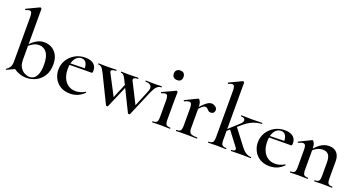

<svg xmlns="http://www.w3.org/2000/svg" viewBox="-42 -1354 3741 1996"><g transform="rotate(20 1829.0 -356.0)"><path d="M263 13Q221 13 181 -1.5Q141 -16 108 -46L166 -153Q166 -99 187 -66.5Q208 -34 237 -20.5Q266 -7 289 -7Q338 -7 364 -51Q390 -95 390 -176Q390 -267 358 -310Q326 -353 274 -353Q239 -353 208.5 -335.5Q178 -318 153 -295L144 -303Q165 -325 189.5 -347Q214 -369 245.5 -384Q277 -399 316 -399Q360 -399 397 -378.5Q434 -358 457 -317Q480 -276 480 -213Q480 -138 448.5 -87.5Q417 -37 367 -12Q317 13 263 13ZM38 6Q34 7 32 2.5Q30 -2 33 -3Q58 -19 71.5 -41Q85 -63 85 -103V-592Q85 -626 78.5 -642Q72 -658 55 -658Q40 -658 15 -646Q11 -645 8.5 -651Q6 -657 8 -658L147 -724Q150 -725 152 -725Q156 -725 161 -721Q166 -717 166 -714V-53Z M745 12Q681 12 637 -15Q593 -42 570 -86.5Q547 -131 547 -181Q547 -240 576.5 -288.5Q606 -337 656.5 -366Q707 -395 771 -395Q830 -395 862 -368.5Q894 -342 894 -296Q894 -285 892 -277Q890 -269 883 -269H800Q803 -317 787 -346Q771 -375 735 -375Q690 -375 663 -333.5Q636 -292 636 -222Q636 -165 654.5 -122.5Q673 -80 707.5 -56Q742 -32 790 -32Q815 -32 842 -39.5Q869 -47 892 -62Q894 -64 897.5 -60Q901 -56 899 -53Q863 -18 825 -3Q787 12 745 12ZM607 -267 606 -284 828 -289V-269Z M1383 -1 1234 -303Q1213 -347 1200.5 -360.5Q1188 -374 1169 -374Q1167 -374 1167 -380Q1167 -386 1169 -386Q1184 -386 1202.5 -385Q1221 -384 1249 -384Q1285 -384 1310.5 -385Q1336 -386 1358 -386Q1360 -386 1360 -380Q1360 -374 1358 -374Q1331 -374 1316.5 -364.5Q1302 -355 1312 -335L1434 -94L1392 -22L1503 -292Q1519 -332 1502 -353Q1485 -374 1442 -374Q1439 -374 1439 -380Q1439 -386 1442 -386Q1465 -386 1486.5 -385Q1508 -384 1542 -384Q1566 -384 1580.5 -385Q1595 -386 1616 -386Q1619 -386 1619 -380Q1619 -374 1616 -374Q1589 -374 1568.5 -354.5Q1548 -335 1528 -290L1405 -1Q1404 3 1394.5 3Q1385 3 1383 -1ZM1140 -1 992 -303Q970 -348 955 -361Q940 -374 919 -374Q916 -374 916 -380Q916 -386 919 -386Q935 -386 955 -385Q975 -384 1006 -384Q1041 -384 1067 -385Q1093 -386 1115 -386Q1118 -386 1118 -380Q1118 -374 1115 -374Q1088 -374 1071.5 -366Q1055 -358 1067 -335L1193 -94L1149 -22L1258 -285L1282 -280L1162 -1Q1161 3 1151.5 3Q1142 3 1140 -1Z M1652 0Q1649 0 1649 -6Q1649 -12 1652 -12Q1686 -12 1697.5 -26Q1709 -40 1709 -81V-263Q1709 -297 1702 -312.5Q1695 -328 1678 -328Q1670 -328 1660 -325Q1650 -322 1638 -316Q1634 -315 1631.5 -321Q1629 -327 1632 -328L1776 -395Q1778 -396 1779 -396Q1783 -396 1787.5 -391.5Q1792 -387 1792 -384Q1792 -373 1791 -344Q1790 -315 1790 -264V-81Q1790 -40 1801.5 -26Q1813 -12 1847 -12Q1850 -12 1850 -6Q1850 0 1847 0Q1827 0 1802 -1Q1777 -2 1749 -2Q1722 -2 1696.5 -1Q1671 0 1652 0ZM1744 -501Q1718 -501 1703.5 -515Q1689 -529 1689 -555Q1689 -579 1703.5 -593Q1718 -607 1744 -607Q1769 -607 1782.5 -593Q1796 -579 1796 -555Q1796 -501 1744 -501Z M2029 -271 2022 -283Q2060 -328 2086.5 -352.5Q2113 -377 2131 -386.5Q2149 -396 2165 -396Q2186 -396 2207.5 -381.5Q2229 -367 2229 -345Q2229 -327 2218 -315Q2207 -303 2187 -303Q2169 -303 2159 -313Q2149 -323 2140 -332Q2131 -341 2115 -341Q2107 -341 2098 -336.5Q2089 -332 2073 -317Q2057 -302 2029 -271ZM1915 0Q1912 0 1912 -6Q1912 -12 1915 -12Q1949 -12 1960 -26Q1971 -40 1971 -81V-272Q1971 -304 1964 -319Q1957 -334 1939 -334Q1930 -334 1917 -330Q1904 -326 1889 -319Q1885 -318 1882.5 -323.5Q1880 -329 1883 -330L2014 -394Q2019 -396 2021 -396Q2031 -396 2041.5 -373Q2052 -350 2052 -306V-81Q2052 -54 2060 -38.5Q2068 -23 2088 -17.5Q2108 -12 2144 -12Q2148 -12 2148 -6Q2148 0 2144 0Q2118 0 2084.5 -1Q2051 -2 2012 -2Q1985 -2 1959.5 -1Q1934 0 1915 0Z M2271 0Q2268 0 2268 -6Q2268 -12 2271 -12Q2304 -12 2316 -26Q2328 -40 2328 -81V-592Q2328 -627 2321.5 -642.5Q2315 -658 2298 -658Q2283 -658 2257 -646Q2254 -645 2251 -651Q2248 -657 2251 -658L2389 -724Q2392 -725 2394 -725Q2399 -725 2403.5 -721Q2408 -717 2408 -714V-81Q2408 -40 2419.5 -26Q2431 -12 2465 -12Q2469 -12 2469 -6Q2469 0 2465 0Q2446 0 2421.5 -1Q2397 -2 2368 -2Q2340 -2 2315 -1Q2290 0 2271 0ZM2522 0Q2520 0 2520 -6Q2520 -12 2522 -12Q2552 -12 2560.5 -23Q2569 -34 2555 -53L2432 -214L2492 -260L2629 -81Q2658 -43 2685 -27.5Q2712 -12 2740 -12Q2743 -12 2743 -6Q2743 0 2740 0Q2721 0 2696 -1Q2671 -2 2643 -2Q2603 -2 2574.5 -1Q2546 0 2522 0ZM2378 -155 2373 -170 2515 -299Q2547 -326 2543 -350Q2539 -374 2499 -374Q2496 -374 2496 -380Q2496 -386 2499 -386Q2524 -386 2550 -385Q2576 -384 2619 -384Q2659 -384 2683 -385Q2707 -386 2728 -386Q2731 -386 2731 -380Q2731 -374 2728 -374Q2704 -374 2671.5 -366Q2639 -358 2605 -340Q2571 -322 2539 -294Z M2952 12Q2888 12 2844 -15Q2800 -42 2777 -86.5Q2754 -131 2754 -181Q2754 -240 2783.5 -288.5Q2813 -337 2863.5 -366Q2914 -395 2978 -395Q3037 -395 3069 -368.5Q3101 -342 3101 -296Q3101 -285 3099 -277Q3097 -269 3090 -269H3007Q3010 -317 2994 -346Q2978 -375 2942 -375Q2897 -375 2870 -333.5Q2843 -292 2843 -222Q2843 -165 2861.5 -122.5Q2880 -80 2914.5 -56Q2949 -32 2997 -32Q3022 -32 3049 -39.5Q3076 -47 3099 -62Q3101 -64 3104.5 -60Q3108 -56 3106 -53Q3070 -18 3032 -3Q2994 12 2952 12ZM2814 -267 2813 -284 3035 -289V-269Z M3445 0Q3442 0 3442 -6Q3442 -12 3445 -12Q3479 -12 3490 -26Q3501 -40 3501 -81V-231Q3501 -287 3480.5 -313.5Q3460 -340 3416 -340Q3384 -340 3350.5 -322.5Q3317 -305 3295 -274L3290 -286Q3329 -339 3372.5 -368.5Q3416 -398 3466 -398Q3522 -398 3552 -364.5Q3582 -331 3582 -274V-81Q3582 -40 3593.5 -26Q3605 -12 3639 -12Q3642 -12 3642 -6Q3642 0 3639 0Q3620 0 3595 -1Q3570 -2 3542 -2Q3515 -2 3489.5 -1Q3464 0 3445 0ZM3176 0Q3173 0 3173 -6Q3173 -12 3176 -12Q3210 -12 3221 -26Q3232 -40 3232 -81V-272Q3232 -304 3225 -319Q3218 -334 3200 -334Q3191 -334 3178 -330Q3165 -326 3150 -319Q3146 -318 3143.5 -323.5Q3141 -329 3144 -330L3275 -394Q3280 -396 3282 -396Q3292 -396 3302.5 -373Q3313 -350 3313 -306V-81Q3313 -40 3324.5 -26Q3336 -12 3370 -12Q3373 -12 3373 -6Q3373 0 3370 0Q3351 0 3326 -1Q3301 -2 3273 -2Q3246 -2 3220.5 -1Q3195 0 3176 0Z"/></g></svg>

Font: Cormorant Light SemiBold
Style: Regular
Weight: 600
Version: Version 4.000